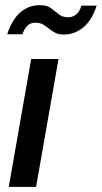

<svg xmlns="http://www.w3.org/2000/svg" viewBox="-20 -725 395 745"><path d="M14 0 101 -496H207L120 0ZM228 -591Q207 -591 194 -598Q181 -605 170 -614Q159 -623 147 -630Q135 -637 117 -637Q82 -637 67 -592H8Q27 -650 59.5 -677.5Q92 -705 134 -705Q162 -705 177.5 -693.5Q193 -682 207.5 -670Q222 -658 245 -658Q262 -658 275.5 -669Q289 -680 296 -703H355Q337 -647 303.5 -619Q270 -591 228 -591Z"/></svg>

Font: Rethink Sans Medium
Style: Italic
Weight: 500
Italic angle: -10°
Designer: The Rethink Sans project authors (Hans Thiessen). DM Sans designed by Colophon Foundry.
Foundry: Rethink Communications LLC
Version: Version 1.001